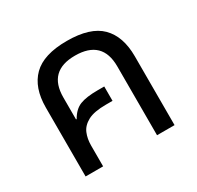

<svg xmlns="http://www.w3.org/2000/svg" viewBox="-126 -701 865 845"><g transform="rotate(-30 307.0 -279.0)"><path d="M81 0V-350Q81 -451 135 -504.5Q189 -558 307 -558Q426 -558 479.5 -504.5Q533 -451 533 -350V0H444V-350Q444 -484 306 -484Q170 -484 170 -350V-239L173 -238Q195 -277 227 -289.5Q259 -302 317 -302H350V-229H317Q256 -229 224.5 -212Q193 -195 181.5 -167.5Q170 -140 170 -106V0Z"/></g></svg>

Font: TSCustom
Style: Regular
Weight: 400
Designer: Monotype Design Team
Foundry: Monotype Imaging Inc.
Version: Version 2.004; ttfautohint (v1.8.3) -l 8 -r 50 -G 200 -x 14 